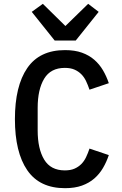

<svg xmlns="http://www.w3.org/2000/svg" viewBox="-20 -972 640 1004"><path d="M320 12Q187 12 122.5 -82Q58 -176 58 -349Q58 -522 122.5 -616Q187 -710 320 -710Q371 -710 408.5 -696.5Q446 -683 473 -659.5Q500 -636 518.5 -604.5Q537 -573 549 -537L448 -503Q440 -527 430 -548Q420 -569 405 -584Q390 -599 369.5 -608Q349 -617 319 -617Q245 -617 211 -560.5Q177 -504 177 -408V-290Q177 -194 211 -137.5Q245 -81 319 -81Q349 -81 369.5 -90Q390 -99 405 -114Q420 -129 430 -150Q440 -171 448 -195L549 -161Q537 -125 518.5 -93.5Q500 -62 473 -38.5Q446 -15 408.5 -1.5Q371 12 320 12ZM266 -760 146 -910 204 -952 322 -836 441 -952 496 -910 376 -760Z"/></svg>

Font: IBM Plex Mono Medium
Style: Regular
Weight: 500
Monospace: yes
Designer: Mike Abbink, Paul van der Laan, Pieter van Rosmalen
Foundry: Bold Monday
Version: Version 2.3